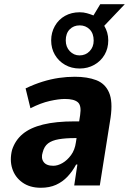

<svg xmlns="http://www.w3.org/2000/svg" viewBox="-20 -877 610 908"><path d="M173 11Q121 11 86 -14Q51 -39 38 -79.5Q25 -120 37 -168Q52 -214 87.5 -243.5Q123 -273 183.5 -288Q244 -303 333 -303H376L365 -224H335Q290 -224 258 -218.5Q226 -213 207.5 -199Q189 -185 182 -157Q173 -130 186 -111.5Q199 -93 232 -93Q253 -93 275.5 -106Q298 -119 316 -143.5Q334 -168 339 -204L359 -333Q366 -378 348 -393.5Q330 -409 287 -409Q258 -409 215.5 -399.5Q173 -390 124 -365L101 -459Q143 -479 182 -491Q221 -503 258.5 -508.5Q296 -514 334 -514Q393 -514 435 -498Q477 -482 495.5 -440Q514 -398 503 -321L452 0H331L346 -99H340Q323 -67 299.5 -42Q276 -17 245 -3Q214 11 173 11ZM357 -553Q318 -553 287.5 -570.5Q257 -588 239.5 -618Q222 -648 222 -686Q222 -723 239.5 -754Q257 -785 287.5 -802Q318 -819 357 -819Q375 -819 391 -814.5Q407 -810 422 -804L454 -857H570L473 -755Q482 -740 487 -723Q492 -706 492 -686Q492 -648 474.5 -618Q457 -588 426 -570.5Q395 -553 357 -553ZM356 -615Q385 -615 404 -635Q423 -655 423 -685Q423 -719 404 -738Q385 -757 357 -757Q328 -757 309.5 -738Q291 -719 291 -686Q291 -655 310 -635Q329 -615 356 -615Z"/></svg>

Font: Nunito Sans 7pt Condensed ExtraBold
Style: Italic
Weight: 800
Width: 3
Italic angle: -9°
Designer: Vernon Adams
Foundry: Vernon Adams
Version: Version 3.101;gftools[0.9.27]